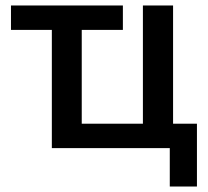

<svg xmlns="http://www.w3.org/2000/svg" viewBox="-20 -540 760 700"><path d="M599 140V0H169V-431H20V-520H428V-431H278V-89H501V-520H611V-89H698V140Z"/></svg>

Font: IBM Plex Sans Medium
Style: Regular
Weight: 500
Designer: Mike Abbink, Paul van der Laan, Pieter van Rosmalen
Foundry: Bold Monday
Version: Version 3.201